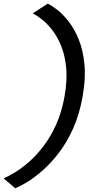

<svg xmlns="http://www.w3.org/2000/svg" viewBox="-41 -794 517 1056"><path d="M43 241.5 -21 187Q4 176.5 40.5 154.5Q77 132.5 118 96.8Q159 61 198 10Q237 -41 267.8 -109Q298.5 -177 314 -264Q329.5 -352 323 -420.8Q316.5 -489.5 295.5 -541.2Q274.5 -593 246.2 -629Q218 -665 189.2 -687.5Q160.5 -710 139 -720.5L221.5 -774Q244 -763.5 275.2 -739Q306.5 -714.5 337.8 -674.2Q369 -634 392.5 -575.8Q416 -517.5 423.5 -440Q431 -362.5 413.5 -264Q396 -165 361.5 -88Q327 -11 283 46.2Q239 103.5 193.8 143.2Q148.5 183 108.8 207Q69 231 43 241.5Z"/></svg>

Font: Anybody UltraExpanded Regular
Style: Italic
Weight: 400
Width: 9
Italic angle: -10°
Designer: Tyler Finck
Foundry: Etcetera Type Company
Version: Version 1.010; ttfautohint (v1.8.3) -l 8 -r 50 -G 200 -x 14 